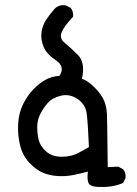

<svg xmlns="http://www.w3.org/2000/svg" viewBox="-20 -697 540 758"><path d="M374 41Q334 41 328.6 23.4Q323.2 5.9 327.1 -19.5Q297.9 -11.7 268.6 -5.9Q239.3 0 207.5 -2Q175.8 -3.9 148.4 -15.6Q121.1 -27.3 94.7 -55.7Q68.4 -84 58.6 -126.5Q48.8 -168.9 51.8 -210.9Q54.7 -252.9 71.3 -286.1Q87.9 -319.3 111.3 -343.8Q134.8 -368.2 159.2 -381.8Q183.6 -395.5 214.8 -397.5Q238.3 -433.6 201.2 -458.5Q164.1 -483.4 152.3 -511.7Q140.6 -540 143.6 -567.4Q146.5 -594.7 162.1 -618.7Q177.7 -642.6 197.3 -664.1Q214.8 -679.7 239.3 -675.8L258.8 -666Q270.5 -652.3 268.6 -630.9Q232.4 -592.8 223.1 -568.8Q213.9 -544.9 236.3 -526.9Q258.8 -508.8 288.1 -479.5Q317.4 -450.2 303.7 -385.7Q325.2 -379.9 353.5 -351.6Q381.8 -323.2 391.6 -297.9Q401.4 -272.5 402.3 -245.1Q403.3 -217.8 405.3 -37.1L446.3 -39.1L465.8 -29.3Q477.5 -15.6 475.6 5.9L465.8 25.4Q424.8 43 374 41ZM293.9 -95.7 331.1 -116.2Q327.1 -211.9 322.3 -248.5Q317.4 -285.2 286.1 -306.2Q254.9 -327.1 221.2 -319.3Q187.5 -311.5 169.9 -292Q152.3 -272.5 139.6 -248Q127 -223.6 127 -196.3Q127 -168.9 132.8 -144.5Q138.7 -120.1 162.1 -99.1Q185.5 -78.1 224.1 -78.1Q262.7 -78.1 293.9 -95.7Z"/></svg>

Font: JasonHandwriting2
Style: Regular
Weight: 400
Version: Version 1.05.10